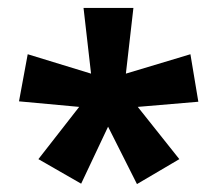

<svg xmlns="http://www.w3.org/2000/svg" viewBox="-20 -781 549 485"><path d="M317 -761 298 -595 461 -644 481 -524 328 -511 433 -379 326 -316 253 -461 185 -317 77 -379 180 -511 28 -525 50 -644 210 -595 191 -761Z"/></svg>

Font: Noto Sans Gujarati SemiCondensed
Style: Bold
Weight: 700
Width: 4
Designer: Jelle Bosma - Monotype Design Team, Universal Thirst
Foundry: Monotype Imaging Inc.
Version: Version 2.106; ttfautohint (v1.8.4.7-5d5b)